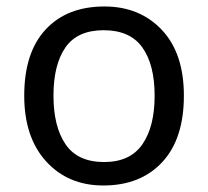

<svg xmlns="http://www.w3.org/2000/svg" viewBox="-20 -566 645 596"><path d="M55.2 -269Q55.2 -402.8 121.6 -474.4Q188 -545.9 304.2 -545.9Q413.6 -545.9 482.2 -473.4Q550.8 -400.9 550.8 -269Q550.8 -134.8 483.4 -62.5Q416 9.8 300.8 9.8Q191.4 9.8 123.3 -64.9Q55.2 -139.6 55.2 -269ZM460 -269Q460 -365.2 421.9 -418.7Q383.8 -472.2 301.8 -472.2Q220.2 -472.2 183.1 -418.7Q146 -365.2 146 -269Q146 -172.9 183.6 -117.9Q221.2 -63 303.2 -63Q383.8 -63 421.9 -117.9Q460 -172.9 460 -269Z"/></svg>

Font: NotoSansMyanmarRegular
Style: Regular
Weight: 400
Designer: Monotype Design team
Foundry: Monotype Imaging Inc.
Version: Version 1.05